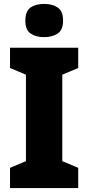

<svg xmlns="http://www.w3.org/2000/svg" viewBox="-20 -957 448 977"><path d="M378 0H31V-103L112 -137V-577L31 -611V-714H378V-611L297 -577V-137L378 -103ZM205 -937Q247 -937 274 -918.5Q301 -900 301 -852Q301 -805 273.5 -786.5Q246 -768 205 -768Q162 -768 135.5 -786.5Q109 -805 109 -852Q109 -900 135 -918.5Q161 -937 205 -937Z"/></svg>

Font: Noto Sans Sinhala UI SemiCondensed Black
Style: Regular
Weight: 900
Width: 4
Designer: Jelle Bosma - Monotype Design Team
Foundry: Monotype Imaging Inc.
Version: Version 2.006; ttfautohint (v1.8.4.7-5d5b)